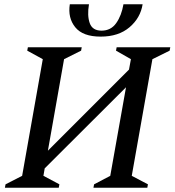

<svg xmlns="http://www.w3.org/2000/svg" viewBox="-20 -882 823 902"><path d="M3 0 6 -16 84 -56 181 -604 108 -644 111 -660H364L361 -644L281 -604L205 -174L586 -555L595 -604L525 -644L528 -660H780L777 -644L696 -604L599 -56L675 -16L672 0H419L422 -16L498 -56L572 -472L190 -91L184 -56L259 -16L256 0ZM308 -862H398Q389 -809 401.5 -773.5Q414 -738 457 -738Q501 -738 526 -773.5Q551 -809 560 -862H650Q640 -798 588.5 -754Q537 -710 453 -710Q369 -710 333.5 -754Q298 -798 308 -862Z"/></svg>

Font: Spectral SC Medium
Style: Italic
Weight: 500
Italic angle: -10°
Designer: Jean-Baptiste Levee
Foundry: Production Type
Version: Version 2.001